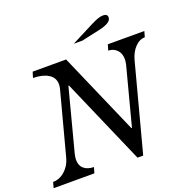

<svg xmlns="http://www.w3.org/2000/svg" viewBox="-171 -1114 1241 1267"><g transform="rotate(-20 449.5 -480.0)"><path d="M620.1 0H580.1L317.9 -602.1H314L200.2 -168Q193.8 -141.6 193.8 -125Q193.8 -84.5 219 -62.7Q244.1 -41 289.1 -40L276.9 0H-8.8L2 -40Q47.9 -40 85.7 -73.5Q123.5 -106.9 137.2 -158.2L254.9 -602.1Q258.8 -617.2 258.8 -632.8Q258.8 -679.2 219 -704.1Q179.2 -729 111.8 -730L124 -770H358.9L608.9 -196.8H612.8L719.2 -602.1Q724.1 -624 724.1 -639.2Q724.1 -680.7 700.4 -704.8Q676.8 -729 640.1 -730L651.9 -770H908.2L897 -730Q859.4 -730 827.6 -696.8Q795.9 -663.6 782.2 -611.8ZM502 -850.1H441.9L591.8 -926.8Q627 -944.8 647.9 -952.4Q668.9 -960 688 -960Q717.8 -960 717.8 -935.1Q717.8 -897 628.9 -877.9Z"/></g></svg>

Font: Libre Baskerville
Style: Italic
Weight: 400
Designer: Pablo Impallari, Rodrigo Fuenzalida
Foundry: Pablo Impallari, Rodrigo Fuenzalida
Version: Version 1.000